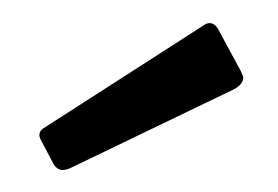

<svg xmlns="http://www.w3.org/2000/svg" viewBox="-35 -800 368 254"><g transform="rotate(-10 149.5 -673.0)"><path d="M287 -683 289 -675Q289 -665 274 -660L43 -595Q40 -594 35 -594Q26 -594 22 -604L12 -635Q10 -641 10 -643Q10 -650 17 -653L251 -751Q253 -752 256 -752Q263 -752 267 -743Z"/></g></svg>

Font: n
Style: Regular
Weight: 600
Designer: Pablo Impallari, Rodrigo Fuenzalida
Foundry: Impallari Type
Version: Version 1.002; ttfautohint (v1.5)